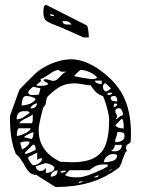

<svg xmlns="http://www.w3.org/2000/svg" viewBox="-20 -735 614 774"><path d="M508 -197 507 -164Q505 -159 499.5 -156Q494 -153 491 -150Q488 -147 488 -139Q488 -135 489 -131.5Q490 -128 494 -126Q488 -126 484.5 -118.5Q481 -111 474 -92Q466 -64 458 -58Q403 -17 341 1Q279 19 204 19L126 -30Q109 -30 98 -41Q87 -52 76 -74Q69 -85 61 -96.5Q53 -108 44 -114Q30 -148 25 -184.5Q20 -221 20 -267L58 -373Q59 -375 82.5 -399Q106 -423 124 -440Q151 -464 191 -480Q231 -496 267 -496Q293 -496 320.5 -486Q348 -476 372 -460Q445 -411 476.5 -349Q508 -287 508 -197ZM128 -389H142Q174 -389 174 -398L156 -410Q156 -412 158 -414Q160 -416 162 -416Q169 -416 179.5 -412.5Q190 -409 194 -409Q202 -409 209 -414Q216 -419 224 -428Q236 -442 248 -446H239H232Q226 -446 223 -447.5Q220 -449 217 -453Q208 -453 198.5 -448.5Q189 -444 176 -434Q156 -420 143 -416Q145 -413 145 -410Q145 -406 136.5 -400.5Q128 -395 128 -389ZM279 -428 304 -423Q344 -416 353 -416Q358 -416 362 -417Q366 -418 372 -422Q362 -435 341.5 -444Q321 -453 306 -453Q303 -453 292.5 -443Q282 -433 279 -428ZM363 -410Q363 -403 372 -399.5Q381 -396 390 -396V-410ZM174 -348Q168 -343 166 -327Q165 -318 163 -313Q161 -308 156 -305Q152 -296 145 -265.5Q138 -235 137 -225Q136 -219 136 -209Q136 -125 223 -83L270 -81Q330 -81 362.5 -100Q395 -119 407.5 -156Q420 -193 420 -253Q420 -269 411.5 -300.5Q403 -332 395 -348Q368 -354 346 -391Q335 -391 315 -395Q293 -399 282 -399Q248 -399 225 -387Q202 -375 174 -348ZM395 -385Q395 -370 408 -366Q410 -367 417.5 -371Q425 -375 427 -379Q423 -383 414.5 -391Q406 -399 405 -399Q400 -399 397.5 -394.5Q395 -390 395 -385ZM94 -364Q94 -352 111 -352Q117 -352 125.5 -352.5Q134 -353 137 -354L143 -379L115 -385Q112 -385 103.5 -377Q95 -369 94 -364ZM414 -361V-352Q431 -352 433 -361ZM67 -310Q84 -310 101 -317Q118 -324 124 -336Q108 -348 85 -348Q75 -348 71 -335Q67 -322 67 -310ZM440 -348Q426 -348 426 -339Q426 -326 453 -326Q453 -335 450 -341.5Q447 -348 440 -348ZM130 -317 127 -318Q121 -318 112 -311Q103 -304 103 -298Q115 -298 120.5 -302Q126 -306 130 -317ZM453 -317H439V-303Q444 -303 448.5 -307.5Q453 -312 453 -317ZM461 -299Q445 -299 445 -287Q445 -282 448.5 -275.5Q452 -269 452 -266V-265Q452 -262 449.5 -259Q447 -256 445 -256L449 -255Q451 -255 457 -260.5Q463 -266 465 -267Q469 -267 472.5 -269.5Q476 -272 476 -274Q476 -280 471.5 -289.5Q467 -299 461 -299ZM47 -254Q60 -254 72 -261Q84 -268 99 -280Q99 -287 84 -287Q82 -287 81 -286.5Q80 -286 79 -286Q78 -286 78 -286.5Q78 -287 78 -287Q62 -287 54.5 -279Q47 -271 47 -254ZM112 -274Q108 -270 100 -266Q92 -262 89 -260Q62 -248 58 -238H106Q112 -238 112 -255Q112 -272 112 -274ZM470 -256 445 -230Q449 -223 459 -220Q469 -217 479 -217Q479 -256 470 -256ZM103 -218H58Q48 -218 48 -187Q59 -187 81 -197.5Q103 -208 103 -218ZM482 -188Q482 -198 474.5 -200.5Q467 -203 453 -203Q453 -193 448.5 -183Q444 -173 444 -162Q482 -162 482 -188ZM76 -182 106 -175Q110 -175 112.5 -183.5Q115 -192 115 -202Q111 -202 96.5 -195Q82 -188 76 -182ZM69 -132Q71 -133 79.5 -138.5Q88 -144 93.5 -150.5Q99 -157 99 -164L88 -165Q83 -165 72.5 -163.5Q62 -162 62 -157ZM81 -114Q99 -117 124 -132Q124 -140 121.5 -146Q119 -152 115 -152L112 -151L81 -120ZM471 -151H443Q443 -144 438.5 -137Q434 -130 427 -126L443 -125Q455 -125 463 -131.5Q471 -138 471 -151ZM115 -69Q126 -69 138 -77.5Q150 -86 150 -97Q134 -97 130 -89V-120L94 -102V-99V-95Q107 -69 115 -69ZM452 -108Q452 -114 435 -114Q422 -114 410.5 -104Q399 -94 399 -81Q417 -81 434.5 -86.5Q452 -92 452 -108ZM165 -58V-38Q177 -38 188 -43Q199 -48 199 -58Q199 -65 185.5 -71Q172 -77 165 -77H162L124 -65Q124 -57 129.5 -51.5Q135 -46 143 -46Q150 -46 155 -48.5Q160 -51 165 -58ZM414 -72Q410 -72 396.5 -72Q383 -72 372.5 -68.5Q362 -65 353 -58Q341 -49 340 -49H260L242 -29Q255 -23 266 -21.5Q277 -20 293 -20Q312 -20 339.5 -30Q367 -40 390.5 -51.5Q414 -63 414 -65ZM433 -52H431Q423 -52 420 -46ZM212 -48Q201 -48 192.5 -40.5Q184 -33 184 -23Q212 -23 212 -48ZM230 -39Q240 -39 248 -46L239 -47H235Q225 -47 223 -40ZM377 -29 358 -21 365 -20Q371 -20 373.5 -21.5Q376 -23 377 -29ZM316 -3 310 -4Q304 -4 301 -2.5Q298 -1 297 4ZM155 -691Q155 -715 166 -715L169 -714L329 -633Q333 -631 335.5 -615.5Q338 -600 338 -584H317L288 -597Q227 -625 187 -640Q168 -648 161.5 -656.5Q155 -665 155 -686ZM199 -670Q197 -675 193.5 -676Q190 -677 186 -677Q182 -677 181 -677Q183 -672 186 -671Q189 -670 193 -670Q197 -670 199 -670ZM269 -636Q261 -646 254.5 -648Q248 -650 241 -650Q234 -650 232 -650Q234 -640 239.5 -638Q245 -636 255 -636Q265 -636 269 -636Z"/></svg>

Font: Cabin Sketch
Style: Regular
Weight: 400
Version: Version 1.100